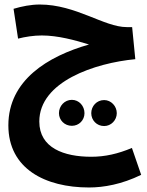

<svg xmlns="http://www.w3.org/2000/svg" viewBox="-20 -559 651 850"><path d="M374 271C439 271 519 257 605 215L564 96C502 122 445 135 384 135C263 135 154 96 154 -21C154 -198 400 -280 579 -297L565 -439H541C441 -439 316 -539 156 -539C117 -539 77 -531 40 -520L60 -388C91 -396 129 -402 165 -402C236 -402 313 -381 374 -362C192 -310 17 -204 17 -4C17 188 180 271 374 271ZM298 -2C330 -2 354 -27 354 -58C354 -90 330 -117 298 -117C266 -117 241 -90 241 -58C241 -27 266 -2 298 -2ZM441 -1C472 -1 497 -27 497 -58C497 -89 472 -116 441 -116C408 -116 384 -89 384 -58C384 -27 408 -1 441 -1Z"/></svg>

Font: Noto Sans Arabic UI Cn
Style: Bold
Weight: 700
Width: 3
Designer: Monotype Design Team, Nadine Chahine and Nizar Qandah
Foundry: Monotype Imaging Inc.
Version: Version 2.010